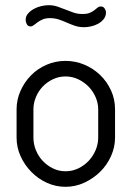

<svg xmlns="http://www.w3.org/2000/svg" viewBox="-20 -714 508 741"><path d="M233 -479Q271 -479 305.5 -464.5Q340 -450 366.5 -424.5Q393 -399 408.5 -365Q424 -331 424 -292V-183Q424 -146 408.5 -111.5Q393 -77 366.5 -51Q340 -25 305.5 -9Q271 7 233 7Q195 7 161 -8.5Q127 -24 101 -50.5Q75 -77 59.5 -111Q44 -145 44 -183V-292Q44 -329 59 -363Q74 -397 99.5 -423Q125 -449 159.5 -464Q194 -479 233 -479ZM359 -292Q359 -316 349 -339Q339 -362 322 -379.5Q305 -397 282 -408Q259 -419 233 -419Q207 -419 184 -408Q161 -397 144.5 -379.5Q128 -362 118.5 -339Q109 -316 109 -292V-183Q109 -158 118.5 -134.5Q128 -111 145 -93Q162 -75 184.5 -64Q207 -53 233 -53Q259 -53 282 -64Q305 -75 322 -93Q339 -111 349 -134.5Q359 -158 359 -183ZM172 -644Q156 -644 144.5 -639Q133 -634 125 -628Q117 -622 110.5 -617Q104 -612 98 -612Q88 -612 83.5 -620.5Q79 -629 79 -637Q79 -651 88 -661.5Q97 -672 110.5 -679.5Q124 -687 139.5 -690.5Q155 -694 167 -694Q186 -694 202 -688.5Q218 -683 233 -677Q248 -671 263.5 -665.5Q279 -660 299 -660Q316 -660 326.5 -664.5Q337 -669 344 -674.5Q351 -680 356.5 -684.5Q362 -689 369 -689Q379 -689 384 -681Q389 -673 389 -666Q389 -651 380 -640Q371 -629 358 -622Q345 -615 330.5 -612Q316 -609 305 -609Q285 -609 269 -614.5Q253 -620 238.5 -626.5Q224 -633 208 -638.5Q192 -644 172 -644Z"/></svg>

Font: Dosis
Style: Book
Weight: 400
Designer: EdgarTolentino, PabloImpallari, IginoMarini
Foundry: EdgarTolentino, PabloImpallari, IginoMarini
Version: Version 1.007